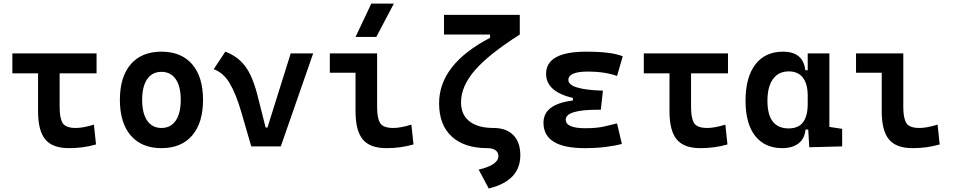

<svg xmlns="http://www.w3.org/2000/svg" viewBox="-20 -815 5313 1069"><path d="M363.3 9.8Q272 9.8 231.9 -39.1Q191.9 -87.9 191.9 -195.3V-406.7H48.8V-517.6H517.6V-406.7H312V-219.7Q312 -158.2 328.6 -130.4Q345.2 -102.5 402.3 -102.5Q422.4 -102.5 447.8 -107.2Q473.1 -111.8 502.9 -121.1L514.6 -10.7Q477.1 0 439.9 4.9Q402.8 9.8 363.3 9.8Z M878.9 9.8Q768.6 9.8 708 -60.5Q647.5 -130.9 647.5 -258.8Q647.5 -387.2 708 -457.3Q768.6 -527.3 878.9 -527.3Q989.3 -527.3 1049.8 -457.3Q1110.4 -387.2 1110.4 -258.8Q1110.4 -130.9 1049.8 -60.5Q989.3 9.8 878.9 9.8ZM878.9 -102.5Q930.2 -102.5 958.3 -143.3Q986.3 -184.1 986.3 -258.8Q986.3 -334 958.3 -374.5Q930.2 -415 878.9 -415Q827.6 -415 799.6 -374.5Q771.5 -334 771.5 -258.8Q771.5 -184.1 799.6 -143.3Q827.6 -102.5 878.9 -102.5Z M1378.9 0 1323.7 -190.4Q1293.9 -292.5 1259 -351.3Q1224.1 -410.2 1169.9 -429.7L1234.4 -527.3Q1302.7 -502 1344.2 -447.5Q1385.7 -393.1 1412.6 -288.1L1459 -105H1469.2L1598.6 -517.6H1723.6L1543.5 0Z M2130.9 9.8Q2039.6 9.8 1999.5 -39.1Q1959.5 -87.9 1959.5 -195.3V-410.2H1816.4V-517.6H2079.6V-219.7Q2079.6 -158.2 2096.2 -130.4Q2112.8 -102.5 2169.9 -102.5Q2210 -102.5 2270.5 -121.1L2282.2 -10.7Q2243.7 0 2207.8 4.9Q2171.9 9.8 2130.9 9.8ZM1959.5 -609.4 2047.4 -794.9H2172.9L2075.2 -609.4Z M2701.2 234.4 2645 129.4Q2754.9 104 2754.9 54.2Q2754.9 33.2 2738.8 21.5Q2722.7 9.8 2693.8 9.8Q2565.4 9.8 2495.1 -54.9Q2424.8 -119.6 2424.8 -240.2Q2424.8 -456.5 2708.5 -604.5V-622.6H2452.1V-732.4H2874V-622.6Q2702.1 -513.7 2624.5 -424.3Q2546.9 -335 2546.9 -245.1Q2546.9 -175.8 2594.2 -139.2Q2641.6 -102.5 2727.5 -102.5Q2798.8 -102.5 2837.9 -63Q2877 -23.4 2877 49.3Q2877 191.9 2701.2 234.4Z M3235.4 9.8Q3005.9 9.8 3005.9 -131.8Q3005.9 -235.4 3169.9 -255.4V-269.5Q3020.5 -304.7 3020.5 -403.8Q3020.5 -527.3 3243.2 -527.3Q3385.3 -527.3 3447.3 -501.5L3415.5 -392.1Q3346.7 -416.5 3253.9 -416.5Q3144.5 -416.5 3144.5 -369.6Q3144.5 -316.4 3336.9 -310.1L3325.2 -204.1H3309.6Q3129.9 -204.1 3129.9 -148.9Q3129.9 -101.1 3239.3 -101.1Q3301.8 -101.1 3342.5 -110.4Q3383.3 -119.6 3415.5 -127.9L3442.4 -13.7Q3402.3 -2.9 3350.1 3.4Q3297.9 9.8 3235.4 9.8Z M3878.9 9.8Q3787.6 9.8 3747.6 -39.1Q3707.5 -87.9 3707.5 -195.3V-406.7H3564.5V-517.6H4033.2V-406.7H3827.6V-219.7Q3827.6 -158.2 3844.2 -130.4Q3860.8 -102.5 3918 -102.5Q3938 -102.5 3963.4 -107.2Q3988.8 -111.8 4018.6 -121.1L4030.3 -10.7Q3992.7 0 3955.6 4.9Q3918.5 9.8 3878.9 9.8Z M4335.9 9.8Q4238.3 9.8 4184.6 -58.3Q4130.9 -126.5 4130.9 -253.9Q4130.9 -384.3 4185.3 -455.8Q4239.7 -527.3 4339.4 -527.3Q4452.1 -527.3 4463.9 -423.8H4477.1V-517.6H4597.7V-108.4L4668.9 -97.7V0L4485.8 4.9L4480 -93.8H4464.8Q4460 -42 4425.5 -16.1Q4391.1 9.8 4335.9 9.8ZM4477.1 -235.4V-282.2Q4477.1 -348.1 4450.2 -382.8Q4423.3 -417.5 4371.6 -417.5Q4314.9 -417.5 4283.9 -375Q4252.9 -332.5 4252.9 -253.9Q4252.9 -100.1 4370.6 -100.1Q4425.8 -100.1 4451.4 -134.8Q4477.1 -169.4 4477.1 -235.4Z M5060.5 9.8Q4969.2 9.8 4929.2 -39.1Q4889.2 -87.9 4889.2 -195.3V-410.2H4746.1V-517.6H5009.3V-219.7Q5009.3 -158.2 5025.9 -130.4Q5042.5 -102.5 5099.6 -102.5Q5139.6 -102.5 5200.2 -121.1L5211.9 -10.7Q5173.3 0 5137.5 4.9Q5101.6 9.8 5060.5 9.8Z"/></svg>

Font: CaskaydiaCove NFP SemiBold
Style: Regular
Weight: 600
Designer: Aaron Bell
Foundry: Saja Typeworks
Version: Version 2111.001; VTT 6.35;Nerd Fonts 3.1.1